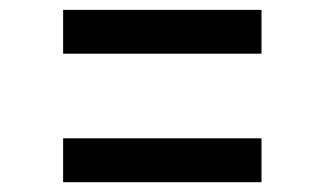

<svg xmlns="http://www.w3.org/2000/svg" viewBox="-20 -539 658 389"><path d="M107.9 -430.2V-519H509.8V-430.2ZM107.9 -169.9V-258.8H509.8V-169.9Z"/></svg>

Font: BDO Grotesk Medium
Style: Regular
Weight: 500
Designer: Deni Anggara
Foundry: Lokal Container
Version: Version 2.000